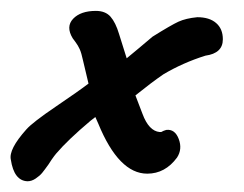

<svg xmlns="http://www.w3.org/2000/svg" viewBox="-149 -320 453 356"><path d="M-128.9 -23.9Q-133.3 -43 -100.1 -80.1Q-88.4 -93.3 -45.2 -122.6Q-2 -151.9 15.1 -165L4.9 -208Q2 -221.7 -1.2 -228.8Q-4.4 -235.8 -8.8 -241.7Q-13.2 -247.6 -14.2 -249Q-27.3 -270.5 -13.4 -285.2Q0.5 -299.8 28.8 -299.8Q46.4 -299.8 55.9 -289.1Q65.4 -278.3 71.8 -256.8L85.9 -211.9L108.9 -231L133.8 -252Q168 -273.4 181.9 -279.8Q195.8 -286.1 216.8 -288.1Q239.3 -288.1 251.7 -277.3Q264.2 -266.6 264.2 -247.1Q264.2 -221.2 231.9 -216.8Q189.9 -203.6 153.8 -182.1Q131.8 -167 102.1 -143.1L115.2 -108.9Q127 -77.1 147 -75.2H149.9Q153.8 -77.6 159.2 -79.1Q175.3 -81.1 182.4 -62.3Q189.5 -43.5 179.2 -27.8Q157.2 2 124 2Q71.3 2 33.2 -90.8L27.8 -103L19 -96.2Q-23.4 -60.5 -44.9 -35.2Q-48.3 -31.2 -53.5 -23.7Q-58.6 -16.1 -59.1 -15.1Q-66.4 -4.9 -70.8 0.5Q-75.2 5.9 -82.8 11Q-90.3 16.1 -98.1 16.1Q-123 15.1 -128.9 -23.9Z"/></svg>

Font: Florida Vibes
Style: Regular
Weight: 400
Italic angle: -30°
Designer: Turbologo.com
Foundry: Turbologo.com
Version: Version 1.000;hotconv 1.0.109;makeotfexe 2.5.65596